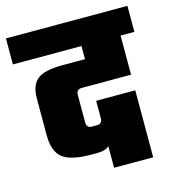

<svg xmlns="http://www.w3.org/2000/svg" viewBox="-133 -724 725 806"><g transform="rotate(-15 230.0 -321.0)"><path d="M494 -642V-529H434V-359H221Q196 -359 196 -335V-215Q196 -191 219 -191H241Q264 -191 264 -215V-291H434V0H264V-94Q249 -78 211 -78H187Q97 -78 61.5 -106.5Q26 -135 26 -205V-365Q26 -422 56.5 -447Q87 -472 166 -472H264V-529H-34V-642Z"/></g></svg>

Font: Teko
Style: Bold
Weight: 700
Designer: Manushi Parikh, Jonny Pinhorn
Foundry: Indian Type Foundry
Version: Version 1.106;PS 1.0;hotconv 1.0.78;makeotf.lib2.5.61930; tt